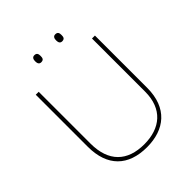

<svg xmlns="http://www.w3.org/2000/svg" viewBox="-244 -1135 1200 1200"><g transform="rotate(-45 356.0 -535.5)"><path d="M240 -957C240 -940 245 -926 263 -926C285 -926 288 -940 288 -957C288 -973 285 -988 263 -988C245 -988 240 -973 240 -957ZM425 -957C425 -940 430 -926 448 -926C470 -926 473 -940 473 -957C473 -973 470 -988 448 -988C430 -988 425 -973 425 -957ZM618 -345V-807H592V-337C592 -185 498 -108 356 -108C207 -108 121 -189 121 -349V-807H95V-347C95 -174 190 -83 355 -83C510 -83 618 -167 618 -345Z"/></g></svg>

Font: Noto Sans Kannada UI Thin
Style: Regular
Weight: 100
Designer: Jelle Bosma - Monotype Design Team
Foundry: Monotype Imaging Inc.
Version: Version 2.005